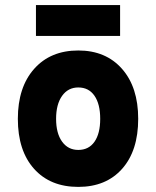

<svg xmlns="http://www.w3.org/2000/svg" viewBox="-20 -721 612 753"><path d="M121 -580V-701H451V-580ZM287 12Q177 12 113.5 -59Q50 -130 50 -255Q50 -379 114 -451Q178 -523 287 -523Q395 -523 458.5 -451Q522 -379 522 -255Q522 -130 459 -59Q396 12 287 12ZM287 -133Q328 -133 350.5 -165Q373 -197 373 -255Q373 -313 350.5 -345.5Q328 -378 287 -378Q247 -378 223.5 -345Q200 -312 200 -255Q200 -198 223.5 -165.5Q247 -133 287 -133Z"/></svg>

Font: Overpass Heavy
Style: Regular
Weight: 900
Designer: Delve Withrington, Thomas Jockin
Foundry: Delve Fonts
Version: Version 3.000;DELV;Overpass